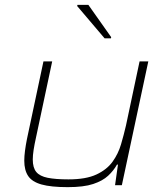

<svg xmlns="http://www.w3.org/2000/svg" viewBox="-20 -763 688 791"><path d="M259 8Q190 8 151 -3Q112 -14 96 -38Q80 -62 80 -101Q80 -119 83 -142Q86 -165 91 -190L159 -510H195L128 -195Q122 -168 118.5 -145.5Q115 -123 115 -106Q115 -72 129.5 -54.5Q144 -37 176.5 -30.5Q209 -24 262 -24Q334 -24 377 -44Q420 -64 443.5 -96.5Q467 -129 478.5 -168Q490 -207 499 -246L555 -510H591L482 0H454L466 -85H462Q448 -60 425.5 -39Q403 -18 364 -5Q325 8 259 8ZM411 -605 298 -738 299 -743H344L438 -610L437 -605Z"/></svg>

Font: Saira SemiExpanded Thin
Style: Italic
Weight: 250
Width: 6
Italic angle: -12°
Designer: Hector Gatti with collaboration of the Omnibus-Type team
Foundry: Omnibus-Type
Version: Version 1.101